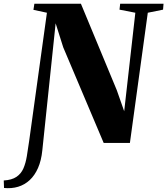

<svg xmlns="http://www.w3.org/2000/svg" viewBox="-101 -763 893 1025"><path d="M-79.5 240.5 -81 200.5Q-38 198 -13.2 181.2Q11.5 164.5 23.8 136.5Q36 108.5 42.2 71.2Q48.5 34 54.5 -9.5L149.5 -695L77.5 -710.5L82.5 -743H331L522.5 -281.5L562 -169L621.5 -695L537 -711.5L540.5 -743H772L769.5 -711.5L688 -695L592.5 0H452.5L236.5 -510.5L196 -638.5L125 39Q119.5 94 102 133.8Q84.5 173.5 57.5 198.5Q30.5 223.5 -4.2 234Q-39 244.5 -79.5 240.5Z"/></svg>

Font: Merriweather 96pt Black
Style: Italic
Weight: 900
Italic angle: -7.8°
Version: Version 2.101